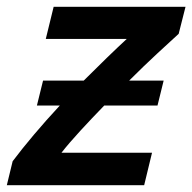

<svg xmlns="http://www.w3.org/2000/svg" viewBox="-25 -542 563 562"><path d="M-5 0 12 -70Q39 -106 74.5 -148Q110 -190 150 -233H83L101 -306H220Q256 -342 288 -373Q320 -404 346 -428H109L132 -522H518L498 -443Q475 -422 436 -386Q397 -350 353 -306H454L436 -233H280Q243 -195 209.5 -158.5Q176 -122 155 -95H420L397 0Z"/></svg>

Font: Ubuntu Sans SemiBold
Style: Italic
Weight: 600
Italic angle: -13.5°
Designer: Dalton Maag Ltd
Foundry: Dalton Maag Ltd
Version: Version 1.006